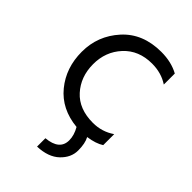

<svg xmlns="http://www.w3.org/2000/svg" viewBox="-236 -650 1000 1000"><g transform="rotate(45 263.5 -150.5)"><path d="M342.8 -553.7Q417 -553.7 471.7 -523.4V-442.4Q419.9 -476.6 351.6 -476.6Q253.9 -476.6 194.8 -412.6Q135.7 -348.6 136.2 -256.3Q136.7 -164.1 192.9 -102.1Q249 -40 351.6 -40Q418 -40 471.7 -77.1V3.9Q438.5 25.4 382.8 33.2Q399.4 63.5 399.4 115.7Q399.4 168 356.4 209Q313.5 250 233.4 252.9V191.4Q329.1 182.6 329.1 111.3Q329.1 74.2 306.6 35.2Q185.5 23.4 117.2 -60.1Q48.8 -143.6 48.8 -261.2Q48.8 -378.9 127.9 -466.3Q207 -553.7 342.8 -553.7Z"/></g></svg>

Font: GenEi M Gothic v2 Regular
Style: Regular
Weight: 400
Version: Version 2.0